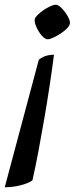

<svg xmlns="http://www.w3.org/2000/svg" viewBox="-72 -520 320 811"><path d="M-52 271 92 -268Q100 -275 115 -281.5Q130 -288 156 -289Q148 -226 137.5 -157Q127 -88 115 -18Q103 52 90.5 118Q78 184 65 242Q46 255 13.5 263Q-19 271 -52 271ZM129 -354Q121 -354 110.5 -363.5Q100 -373 91.5 -387Q83 -401 78 -415.5Q73 -430 75 -440Q77 -447 87 -457Q97 -467 111.5 -477Q126 -487 140.5 -493.5Q155 -500 164 -500Q172 -500 182.5 -491Q193 -482 203 -468.5Q213 -455 219 -441.5Q225 -428 223 -419Q221 -410 210 -399Q199 -388 183.5 -378Q168 -368 153 -361Q138 -354 129 -354Z"/></svg>

Font: Texturina Medium 12pt Medium
Style: Italic
Weight: 500
Italic angle: -11°
Version: Version 1.002